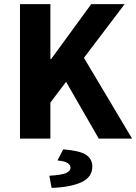

<svg xmlns="http://www.w3.org/2000/svg" viewBox="-20 -672 660 931"><path d="M76.9 0V-651.8H224.3V-385.5H227.9L422.2 -651.8H584.2L387 -391.6L620.4 0H458.8L300.4 -275.3L224.3 -174.7V0ZM230.2 239.1 219.3 180.1Q277.9 176.8 299.8 167.4Q321.7 158 321.7 140.9Q321.7 126.8 306.9 118Q292.1 109.1 258.6 106.1L286.7 52.1Q367.1 58.6 397.3 78.7Q427.6 98.7 427.6 135.6Q427.6 186.7 375.7 211.2Q323.8 235.7 230.2 239.1Z"/></svg>

Font: Source Sans Variable
Style: Regular
Weight: 200
Designer: Paul D. Hunt
Foundry: Adobe Systems Incorporated
Version: Version 3.006;hotconv 1.0.111;makeotfexe 2.5.65597